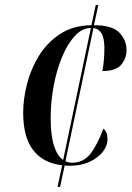

<svg xmlns="http://www.w3.org/2000/svg" viewBox="-20 -734 520 754"><path d="M206 0 224 -85Q151 -93 111 -143.5Q71 -194 71 -292Q71 -345 86 -404Q101 -463 133 -515Q165 -567 216 -600.5Q267 -634 339 -635L356 -714H366L349 -635Q421 -635 449 -605.5Q477 -576 477 -537Q477 -506 456.5 -480.5Q436 -455 382 -455Q386 -476 388 -499.5Q390 -523 390 -549Q389 -587 378 -604Q367 -621 347 -624L237 -101Q249 -95 263 -95Q307 -95 334.5 -129.5Q362 -164 386 -229Q392 -225 397 -215Q402 -205 402 -186Q402 -161 383.5 -137.5Q365 -114 331.5 -98.5Q298 -83 253 -83Q243 -83 234 -84L216 0ZM179 -270Q179 -203 192 -162Q205 -121 228 -106L337 -624H336Q303 -624 274.5 -593.5Q246 -563 224.5 -512Q203 -461 191 -398Q179 -335 179 -270Z"/></svg>

Font: Noto Serif Display ExtraCondensed SemiBold
Style: Italic
Weight: 600
Width: 2
Italic angle: -12°
Designer: Monotype Design Team
Foundry: Monotype Imaging Inc.
Version: Version 2.009